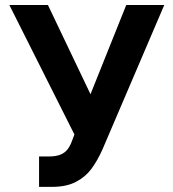

<svg xmlns="http://www.w3.org/2000/svg" viewBox="-20 -727 684 757"><path d="M134 -110.1H172.7Q200.8 -110.1 218.2 -117.3Q235.6 -124.4 246.2 -137.9Q256.8 -151.5 264.7 -173.7L273.4 -196.8L16.9 -707.2H169L336.8 -355.5L477.7 -707.2H627.6L383.9 -137.6Q363.3 -92 340 -60.7Q316.7 -29.3 279.1 -9.8Q241.4 9.7 186.6 9.7H134Z"/></svg>

Font: Pretendard Variable
Style: Regular
Weight: 400
Designer: Base glyphs from Inter by Rasmus Andersson; Hangul glyphs from Noto Sans CJK(Source Han Sans) by Jang Soo-young and Kang
Foundry: Kil Hyung-jin
Version: Version 1.100;FEAKit 1.0